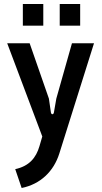

<svg xmlns="http://www.w3.org/2000/svg" viewBox="-20 -720 509 958"><path d="M56 124 88 218C182 199 248 135 276 46L449 -504H339L261 -228L249 -159C247 -147 236 -147 234 -159L224 -228L128 -504H16L191 -39L177 9C160 68 125 109 56 124ZM278 -592H380V-700H278ZM94 -592H196V-700H94Z"/></svg>

Font: Finlandica Medium
Style: Regular
Weight: 500
Designer: Niklas Ekholm, Juho Hiilivirta, Jaakko Suomalainen
Foundry: Helsinki Type Studio
Version: Version 2.000;Glyphs 3.2 (3202)